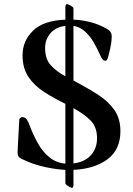

<svg xmlns="http://www.w3.org/2000/svg" viewBox="-20 -805 645 928"><path d="M65 -68Q65 -71 65.5 -79.5Q66 -88 66 -94L73 -223Q73 -231 77.5 -235Q82 -239 87 -239Q101 -239 109 -228Q117 -217 121 -204Q139 -156 162.5 -113.5Q186 -71 219 -44.5Q252 -18 296 -14V-303Q241 -330 194 -360Q147 -390 118 -432.5Q89 -475 89 -538Q89 -607 139.5 -656.5Q190 -706 296 -710V-771Q296 -785 304 -785Q308 -785 319 -779Q327 -775 331 -771.5Q335 -768 335 -763V-710Q369 -709 404.5 -701Q440 -693 466 -681Q500 -666 510 -655.5Q520 -645 520 -628Q520 -622 519 -609.5Q518 -597 513 -572Q509 -554 503.5 -532.5Q498 -511 490 -511Q481 -511 475 -519Q469 -527 462 -543Q449 -573 431.5 -602.5Q414 -632 390 -653.5Q366 -675 335 -680V-416Q403 -380 454 -347Q505 -314 533.5 -272.5Q562 -231 562 -171Q562 -82 500 -35.5Q438 11 335 16V88Q335 103 327 103Q325 103 312 96Q305 91 300.5 88Q296 85 296 80V16Q253 14 203.5 3.5Q154 -7 116 -23Q82 -37 73.5 -44Q65 -51 65 -68ZM198 -573Q198 -519 226 -489Q254 -459 296 -436V-680Q249 -674 223.5 -644Q198 -614 198 -573ZM335 -15Q390 -22 419.5 -55Q449 -88 449 -137Q449 -191 418 -222.5Q387 -254 335 -282Z"/></svg>

Font: Monomakh
Style: Regular
Weight: 400
Version: Version 1.200; ttfautohint (v1.8.4.7-5d5b)